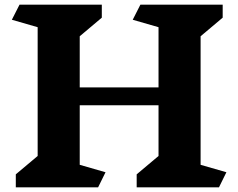

<svg xmlns="http://www.w3.org/2000/svg" viewBox="-20 -806 1025 826"><path d="M922 0H568V-56L662 -135V-353H323V-97L434 -65L402 0H48V-56L142 -135V-689L31 -721L64 -786H418V-730L323 -650V-430H662V-689L551 -721L584 -786H938V-730L843 -650V-97L954 -65Z"/></svg>

Font: InknutAntiqua
Style: Bold
Weight: 700
Designer: Claus Eggers Srensen
Foundry: Claus Eggers Srensen
Version: Version 1.000; ttfautohint (v1.2) -l 7 -r 28 -G 50 -x 13 -D 